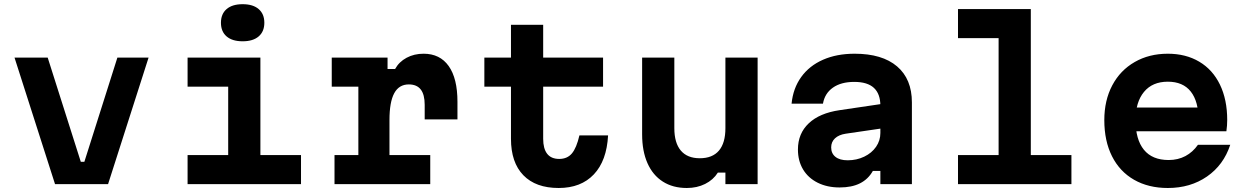

<svg xmlns="http://www.w3.org/2000/svg" viewBox="-20 -892 6040 930"><path d="M211 -613.1 371.4 -108.2H388.6L548.6 -613.1H699.7L503.4 0H246.6L50.3 -613.1Z M1241.3 -613.1V-140.8H1438V0H888.6V-140.8H1085.3V-472.3H888.6V-613.1ZM1050.2 -781.8Q1050.2 -824.4 1077.6 -848Q1105.1 -871.7 1155.3 -871.7Q1205.5 -871.7 1232.9 -848Q1260.4 -824.4 1260.4 -781.8Q1260.4 -739.2 1232.9 -715.6Q1205.5 -692 1155.3 -692Q1105.1 -692 1077.6 -715.6Q1050.2 -739.2 1050.2 -781.8Z M1857.2 -613.1V-557.9H1893.8Q1912.8 -592.5 1949.4 -612.2Q1986 -631.8 2031.7 -631.8Q2111 -631.8 2153.4 -572Q2195.8 -512.3 2195.8 -399V-313.7H2037.1V-384.3Q2037.1 -434 2018 -458.5Q1998.9 -483.1 1960.2 -483.1Q1912.7 -483.1 1889.6 -440.5Q1866.5 -397.9 1866.5 -310.8V-140.8H2064V0H1600.3V-140.8H1715.8V-472.3H1586.9V-613.1Z M2611 -613.1H2901.1V-472.3H2611V-219.7Q2611 -171.8 2630.4 -147Q2649.9 -122.2 2688.7 -122.2Q2727.8 -122.2 2750.2 -148.9Q2772.6 -175.6 2786.6 -236.3H2925.4Q2918.8 -113.3 2856.5 -47.4Q2794.2 18.6 2686 18.6Q2575 18.6 2515 -43.2Q2455 -105 2455 -219.7V-472.3H2326.1V-613.1H2455V-771.8H2611Z M3649.7 0H3493.7V-55.9H3457.1Q3434.8 -20.6 3395.4 -1Q3356.1 18.6 3306.8 18.6Q3239.1 18.6 3190.6 -12.4Q3142 -43.3 3116.1 -101.8Q3090.3 -160.2 3090.3 -241.1V-613.1H3246.3V-271.1Q3246.3 -200 3277.7 -162.7Q3309.1 -125.5 3369.7 -125.5Q3430.8 -125.5 3462.3 -162.4Q3493.7 -199.3 3493.7 -271.1V-613.1H3649.7Z M4255 -270.5 4076.5 -244.4Q4043.1 -239.3 4024.5 -222Q4006 -204.6 4006 -178.1Q4006 -148.7 4026.8 -132.2Q4047.5 -115.6 4085.9 -115.6Q4129.7 -115.6 4166.1 -133.2Q4202.6 -150.7 4223.5 -181Q4244.3 -211.3 4244.3 -247.8V-380Q4244.3 -437.1 4213.1 -466.2Q4181.8 -495.3 4118 -495.3Q4053.9 -495.3 4014.4 -467.5Q3975 -439.8 3966.2 -390H3814.2Q3821.5 -464.3 3860.8 -518.9Q3900.1 -573.5 3966.4 -602.6Q4032.7 -631.8 4119.4 -631.8Q4253.2 -631.8 4325.1 -570.5Q4397 -509.2 4397 -395.9V0H4244.3V-63.9H4207.8Q4185.3 -24 4145.6 -4Q4105.9 16 4046.9 16Q3986.5 16 3940.6 -7Q3894.6 -30 3869.8 -71.4Q3845 -112.9 3845 -167.9Q3845 -245.2 3897.3 -294.6Q3949.5 -344.1 4047.1 -358.4L4255 -389.1Z M4973 -848V-140.8H5169.7V0H4620.3V-140.8H4817V-707.2H4620.3V-848Z M5833.7 -371.2 5785.5 -310.3Q5785.5 -400.7 5747.8 -448.5Q5710.1 -496.3 5636.7 -496.3Q5561.9 -496.3 5521.1 -446.7Q5480.3 -397.1 5480.3 -310.3Q5480.3 -216.4 5520.8 -166.6Q5561.2 -116.9 5640.7 -116.9Q5685.8 -116.9 5721.8 -136Q5757.7 -155.1 5782.5 -190.6H5939Q5906.8 -92.7 5826.4 -37Q5746 18.6 5636.7 18.6Q5542.8 18.6 5473.2 -21.2Q5403.6 -61 5366.3 -135.1Q5329 -209.3 5329 -310.3Q5329 -405.9 5367.6 -478.7Q5406.2 -551.5 5476.2 -591.6Q5546.1 -631.8 5636.7 -631.8Q5723.9 -631.8 5789 -593.1Q5854.1 -554.5 5889.2 -481.9Q5924.3 -409.2 5924.3 -310.9Q5924.3 -283.5 5920.3 -256.1H5454.7V-371.2Z"/></svg>

Font: Martian Mono sWd Rg
Style: Regular
Weight: 400
Width: 6
Monospace: yes
Designer: Roman Shamin
Foundry: Evil Martians
Version: Version 1.000